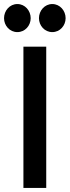

<svg xmlns="http://www.w3.org/2000/svg" viewBox="-47 -931 345 951"><path d="M278 -841C278 -878 250 -911 212 -911C174 -911 146 -878 146 -841C146 -804 174 -772 212 -772C250 -772 278 -804 278 -841ZM105 -841C105 -878 77 -911 39 -911C1 -911 -27 -878 -27 -841C-27 -804 1 -772 39 -772C77 -772 105 -804 105 -841ZM69 -700V0H182V-700Z"/></svg>

Font: Mint Spirit
Style: Bold
Weight: 700
Designer: HARENDAL Hirwen
Foundry: Arkandis Digital Foundry.
Version: Version 1.004;FFEdit